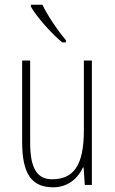

<svg xmlns="http://www.w3.org/2000/svg" viewBox="-20 -785 487 815"><path d="M244 -605H260V-614C222 -659 178 -726 160 -765H111V-757C135 -714 198 -643 244 -605ZM206 10C260 10 306 -19 332 -74H335L340 0H370V-528H336V-232C336 -82 292 -24 201 -24C138 -24 108 -70 108 -179V-528H74V-183C74 -47 114 10 206 10Z"/></svg>

Font: Kathrein 37 Thin Condensed
Style: Regular
Weight: 250
Width: 3
Designer: Lazydogs Typefoundry, based on Open Sans by Ascender Corporation
Foundry: Lazydogs Typefoundry
Version: Version 1.003;PS 001.003;hotconv 1.0.88;makeotf.lib2.5.64775